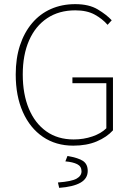

<svg xmlns="http://www.w3.org/2000/svg" viewBox="-20 -692 640 928"><path d="M334 12Q250 12 187.5 -30.5Q125 -73 90.5 -150.5Q56 -228 56 -332Q56 -410 76.5 -472.5Q97 -535 135 -580Q173 -625 226 -648.5Q279 -672 344 -672Q410 -672 452.5 -646.5Q495 -621 520 -594L500 -572Q475 -601 437.5 -621.5Q400 -642 344 -642Q265 -642 208 -604Q151 -566 120.5 -496.5Q90 -427 90 -332Q90 -237 119.5 -166.5Q149 -96 204 -57Q259 -18 336 -18Q384 -18 426.5 -32.5Q469 -47 494 -72V-290H330V-318H526V-62Q496 -29 447.5 -8.5Q399 12 334 12ZM266 216 260 190Q326 185 350 171.5Q374 158 374 136Q374 112 353 101.5Q332 91 296 88L306 62Q360 71 382 86.5Q404 102 404 134Q404 171 369 191Q334 211 266 216Z"/></svg>

Font: Mada ExtraLight
Style: Regular
Weight: 250
Designer: Khaled Hosny
Version: Version 1.5